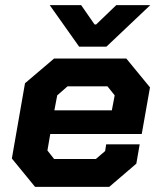

<svg xmlns="http://www.w3.org/2000/svg" viewBox="-20 -725 623 745"><path d="M26 -110 77 -402 190 -498H470L562 -386L530 -205H175L164 -141L190 -108H352L388 -139L392 -165H522L509 -90L404 0H116ZM414 -297 425 -355 397 -390H242L202 -355L191 -297ZM173 -705H295L347 -630H353L431 -705H563L393 -544H287Z"/></svg>

Font: Chakra Petch
Style: Bold Italic
Weight: 700
Italic angle: -10°
Designer: Katatrad Aksorn Co.,Ltd.
Foundry: Cadson Demak Co.,Ltd.
Version: Version 1.000; ttfautohint (v1.6)